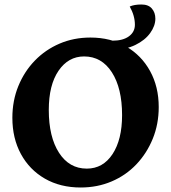

<svg xmlns="http://www.w3.org/2000/svg" viewBox="-20 -822 760 854"><path d="M339 12Q248 12 179.5 -27.5Q111 -67 73 -137Q35 -207 35 -298Q35 -374 61.5 -439Q88 -504 135 -552.5Q182 -601 245 -628Q308 -655 382 -655Q472 -655 540.5 -615.5Q609 -576 647.5 -506Q686 -436 686 -346Q686 -270 659.5 -205Q633 -140 586.5 -91Q540 -42 476.5 -15Q413 12 339 12ZM366 -72Q438 -72 480.5 -136.5Q523 -201 523 -310Q523 -430 477.5 -500.5Q432 -571 354 -571Q284 -571 240.5 -507.5Q197 -444 197 -333Q197 -213 242.5 -142.5Q288 -72 366 -72ZM480 -601V-641Q527 -641 553.5 -660.5Q580 -680 580 -712Q580 -752 557 -793Q577 -802 609 -802Q640 -802 655.5 -784Q671 -766 671 -739Q671 -707 648 -675Q625 -643 582 -622Q539 -601 480 -601Z"/></svg>

Font: Petrona ExtraBold
Style: Regular
Weight: 800
Designer: Ringo R. Seeber
Foundry: Ringo R. Seeber
Version: Version 2.001; ttfautohint (v1.8.3)